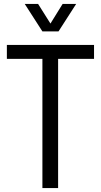

<svg xmlns="http://www.w3.org/2000/svg" viewBox="-20 -958 513 978"><path d="M196 0V-669H276V0ZM15 -658V-729H459V-658ZM196 -798 106 -938H174L237 -838L299 -938H368L278 -798Z"/></svg>

Font: Mona Sans SemiCondensed
Style: Regular
Weight: 400
Width: 4
Designer: Deni Anggara
Foundry: GitHub
Version: Version 2.000